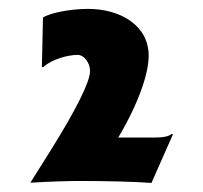

<svg xmlns="http://www.w3.org/2000/svg" viewBox="-20 -706 457 432"><path d="M48.3 -294.9C96.2 -297.9 137.2 -298.8 159.7 -298.8C217.3 -298.8 280.8 -297.4 320.8 -294.4L369.1 -403.8L366.7 -404.8C357.4 -397.9 345.7 -396.5 322.3 -396.5H246.1C293 -476.1 314.5 -541 314.5 -581.1C314.5 -647.5 252.4 -686 178.2 -686C140.1 -686 94.2 -677.7 76.7 -666.5L74.2 -554.7L77.6 -555.2C96.7 -572.8 132.8 -582.5 154.8 -582.5C169.4 -582.5 182.6 -564.5 182.6 -545.9C182.6 -522.5 152.3 -460.9 92.8 -365.7Z"/></svg>

Font: HammersmithOne
Style: Regular
Weight: 400
Designer: Nicole Fally
Foundry: Nicole Fally
Version: Version 1.003